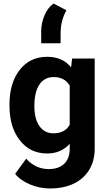

<svg xmlns="http://www.w3.org/2000/svg" viewBox="-20 -860 611 1088"><path d="M33.7 -268.1Q33.7 -389.6 91.6 -463.9Q149.4 -538.1 247.6 -538.1Q334.5 -538.1 382.8 -478.5L388.7 -528.3H516.6V-17.6Q516.6 51.8 485.1 103Q453.6 154.3 396.5 181.2Q339.4 208 262.7 208Q204.6 208 149.4 184.8Q94.2 161.6 65.9 125L128.4 39.1Q181.2 98.1 256.3 98.1Q312.5 98.1 343.8 68.1Q375 38.1 375 -17.1V-45.4Q326.2 9.8 246.6 9.8Q151.4 9.8 92.5 -64.7Q33.7 -139.2 33.7 -262.2ZM174.8 -257.8Q174.8 -186 203.6 -145.3Q232.4 -104.5 282.7 -104.5Q347.2 -104.5 375 -152.8V-375Q346.7 -423.3 283.7 -423.3Q232.9 -423.3 203.9 -381.8Q174.8 -340.3 174.8 -257.8ZM283.7 -839.8 356.4 -801.8Q324.7 -744.1 323.7 -680.2L323.2 -614.7H213.4V-683.1Q213.9 -731.9 233.2 -775.4Q252.4 -818.8 283.7 -839.8Z"/></svg>

Font: Robotiche
Style: Bold
Weight: 700
Designer: Google
Version: Version 2.001150; 2014